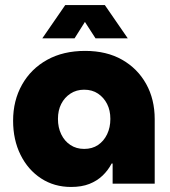

<svg xmlns="http://www.w3.org/2000/svg" viewBox="-20 -729 675 762"><path d="M262 13Q195 13 143 -21Q91 -55 61.5 -114.5Q32 -174 32 -250Q32 -330 67.5 -393Q103 -456 167 -491.5Q231 -527 318 -527Q403 -527 464.5 -492Q526 -457 560 -396Q594 -335 594 -256V0H427V-80H423Q409 -53 387 -32Q365 -11 334.5 1Q304 13 262 13ZM314 -138Q346 -138 369 -153.5Q392 -169 405 -196Q418 -223 418 -257Q418 -291 405 -316.5Q392 -342 369 -357.5Q346 -373 314 -373Q283 -373 259.5 -357.5Q236 -342 223 -316.5Q210 -291 210 -257Q210 -223 223 -196Q236 -169 259.5 -153.5Q283 -138 314 -138ZM148 -577 239 -709H396L487 -577H359L317 -642L276 -577Z"/></svg>

Font: MuseoModerno Thin ExtraBold
Style: Regular
Weight: 800
Version: Version 1.002